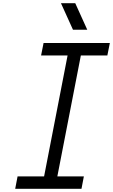

<svg xmlns="http://www.w3.org/2000/svg" viewBox="-20 -1187 711 1207"><path d="M528.6 -1000H438.8L363.3 -1166.7H453.1ZM670.6 -916.7 654.9 -838.5H488.3L340.5 -78.1H507.2L492.2 0H75.5L90.5 -78.1H257.2L404.9 -838.5H238.3L253.9 -916.7Z"/></svg>

Font: TypoPRO Monoid
Style: Italic
Weight: 400
Width: 4
Italic angle: -11°
Monospace: yes
Version: Version 0.61